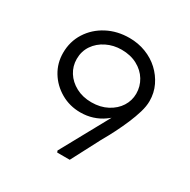

<svg xmlns="http://www.w3.org/2000/svg" viewBox="-160 -860 996 1008"><g transform="rotate(30 338.0 -355.5)"><path d="M315 0 311 -10 544 -434 549 -395Q530 -362 505 -334Q480 -306 451 -285.5Q422 -265 387.5 -254Q353 -243 314 -243Q249 -243 195.5 -274Q142 -305 111 -356Q80 -407 80 -469Q80 -538 115 -593Q150 -648 210 -679.5Q270 -711 344 -711Q397 -711 443.5 -693Q490 -675 524.5 -643Q559 -611 579.5 -568.5Q600 -526 600 -476Q600 -445 589 -408Q578 -371 561 -331Q544 -291 523.5 -250.5Q503 -210 481 -172L391 0ZM338 -318Q392 -318 433.5 -340Q475 -362 497.5 -397.5Q520 -433 520 -475Q520 -519 497.5 -556Q475 -593 434 -615Q393 -637 339 -637Q290 -637 248.5 -616.5Q207 -596 182.5 -560Q158 -524 158 -477Q158 -434 180.5 -398Q203 -362 244 -340Q285 -318 338 -318Z"/></g></svg>

Font: Lexend Giga Light
Style: Regular
Weight: 300
Version: Version 1.007